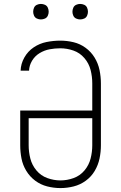

<svg xmlns="http://www.w3.org/2000/svg" viewBox="-20 -950 616 978"><path d="M288 8Q322 8 355.5 -0.5Q389 -9 417 -29.5Q445 -50 462.5 -79.5Q480 -109 487 -142.5Q494 -176 494 -210V-525Q494 -559 487 -593Q480 -627 462 -656.5Q444 -686 416 -706.5Q388 -727 354.5 -735Q321 -743 287 -743Q252 -743 217 -736Q182 -729 152 -709Q122 -689 104 -657Q86 -625 85 -590H128Q129 -617 143.5 -641Q158 -665 182 -679.5Q206 -694 233 -699Q260 -704 287 -704Q321 -704 354 -692.5Q387 -681 410 -654Q433 -627 441.5 -593.5Q450 -560 450 -525V-387H83V-210Q83 -176 89.5 -142.5Q96 -109 114 -79.5Q132 -50 159.5 -29.5Q187 -9 220.5 -0.5Q254 8 288 8ZM288 -31Q254 -31 221 -43Q188 -55 165.5 -82Q143 -109 134.5 -142.5Q126 -176 126 -210V-348H450V-210Q450 -176 441.5 -142.5Q433 -109 410.5 -82Q388 -55 355 -43Q322 -31 288 -31ZM388 -851Q399 -851 409 -855.5Q419 -860 423.5 -870Q428 -880 428 -890Q428 -901 423.5 -911Q419 -921 409 -925.5Q399 -930 388 -930Q378 -930 368 -925.5Q358 -921 353.5 -911Q349 -901 349 -890Q349 -880 353.5 -870Q358 -860 368 -855.5Q378 -851 388 -851ZM188 -851Q199 -851 209 -855.5Q219 -860 223.5 -870Q228 -880 228 -890Q228 -901 223.5 -911Q219 -921 209 -925.5Q199 -930 188 -930Q178 -930 168 -925.5Q158 -921 153.5 -911Q149 -901 149 -890Q149 -880 153.5 -870Q158 -860 168 -855.5Q178 -851 188 -851Z"/></svg>

Font: Iosevka Sparkle Extralight
Style: Regular
Weight: 200
Designer: Belleve Invis
Foundry: Belleve Invis
Version: Version 4.5.0; ttfautohint (v1.8.3)